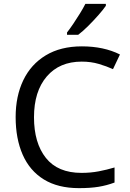

<svg xmlns="http://www.w3.org/2000/svg" viewBox="-20 -964 672 994"><path d="M403 -645Q288 -645 222 -568Q156 -491 156 -357Q156 -224 217.5 -146.5Q279 -69 402 -69Q449 -69 491 -77Q533 -85 573 -97V-19Q533 -4 490.5 3Q448 10 389 10Q280 10 207 -35Q134 -80 97.5 -163Q61 -246 61 -358Q61 -466 100.5 -548.5Q140 -631 217 -677.5Q294 -724 404 -724Q517 -724 601 -682L565 -606Q532 -621 491.5 -633Q451 -645 403 -645ZM528 -934Q516 -916 491 -887.5Q466 -859 437.5 -830.5Q409 -802 385 -784H327V-796Q342 -815 359.5 -841Q377 -867 394 -894.5Q411 -922 422 -944H528Z"/></svg>

Font: Noto Sans Tai Viet
Style: Regular
Weight: 400
Designer: Monotype Design Team
Foundry: Monotype Imaging Inc.
Version: Version 2.003; ttfautohint (v1.8.4.7-5d5b)